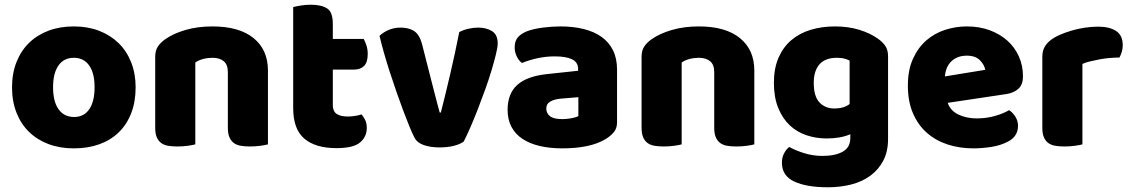

<svg xmlns="http://www.w3.org/2000/svg" viewBox="-20 -613 4798 814"><path d="M555 -243Q555 -181 536 -132.5Q517 -84 482.5 -51Q448 -18 400 -1Q352 16 293 16Q234 16 186 -2Q138 -20 103.5 -53.5Q69 -87 50 -135Q31 -183 31 -243Q31 -302 50 -350Q69 -398 103.5 -431.5Q138 -465 186 -483Q234 -501 293 -501Q352 -501 400 -482.5Q448 -464 482.5 -430.5Q517 -397 536 -349Q555 -301 555 -243ZM205 -243Q205 -182 228.5 -149.5Q252 -117 294 -117Q336 -117 358.5 -150Q381 -183 381 -243Q381 -303 358 -335.5Q335 -368 293 -368Q251 -368 228 -335.5Q205 -303 205 -243Z M946 -308Q946 -339 928.5 -353.5Q911 -368 881 -368Q861 -368 841.5 -363Q822 -358 808 -348V-1Q798 2 776.5 5Q755 8 732 8Q710 8 692.5 5Q675 2 663 -7Q651 -16 644.5 -31.5Q638 -47 638 -72V-372Q638 -399 649.5 -416Q661 -433 681 -447Q715 -471 766.5 -486Q818 -501 881 -501Q994 -501 1055 -451.5Q1116 -402 1116 -314V-1Q1106 2 1084.5 5Q1063 8 1040 8Q1018 8 1000.5 5Q983 2 971 -7Q959 -16 952.5 -31.5Q946 -47 946 -72Z M1391 -167Q1391 -141 1407.5 -130Q1424 -119 1454 -119Q1469 -119 1485 -121.5Q1501 -124 1513 -128Q1522 -117 1528.5 -103.5Q1535 -90 1535 -71Q1535 -33 1506.5 -9Q1478 15 1406 15Q1318 15 1270.5 -25Q1223 -65 1223 -155V-583Q1234 -586 1254.5 -589.5Q1275 -593 1298 -593Q1342 -593 1366.5 -577.5Q1391 -562 1391 -512V-448H1522Q1528 -437 1533.5 -420.5Q1539 -404 1539 -384Q1539 -349 1523.5 -333.5Q1508 -318 1482 -318H1391Z M1946 -13Q1932 -2 1905 5Q1878 12 1844 12Q1805 12 1776.5 2Q1748 -8 1737 -30Q1728 -47 1715.5 -77.5Q1703 -108 1689 -145.5Q1675 -183 1660 -226Q1645 -269 1631.5 -311Q1618 -353 1607 -392Q1596 -431 1589 -461Q1603 -475 1626.5 -485.5Q1650 -496 1678 -496Q1713 -496 1735.5 -481.5Q1758 -467 1769 -427L1808 -274Q1819 -229 1829 -192.5Q1839 -156 1844 -136H1849Q1868 -210 1889 -300Q1910 -390 1927 -477Q1944 -486 1965.5 -491Q1987 -496 2007 -496Q2042 -496 2066 -481Q2090 -466 2090 -429Q2090 -413 2082.5 -382.5Q2075 -352 2063.5 -313.5Q2052 -275 2036.5 -232Q2021 -189 2005 -148Q1989 -107 1973.5 -71.5Q1958 -36 1946 -13Z M2364 -108Q2381 -108 2401.5 -111.5Q2422 -115 2432 -121V-201L2360 -195Q2332 -193 2314 -183Q2296 -173 2296 -153Q2296 -133 2311.5 -120.5Q2327 -108 2364 -108ZM2356 -501Q2410 -501 2454.5 -490Q2499 -479 2530.5 -456.5Q2562 -434 2579 -399.5Q2596 -365 2596 -318V-94Q2596 -68 2581.5 -51.5Q2567 -35 2547 -23Q2482 16 2364 16Q2311 16 2268.5 6Q2226 -4 2195.5 -24Q2165 -44 2148.5 -75Q2132 -106 2132 -147Q2132 -216 2173 -253Q2214 -290 2300 -299L2431 -313V-320Q2431 -349 2405.5 -361.5Q2380 -374 2332 -374Q2294 -374 2258 -366Q2222 -358 2193 -346Q2180 -355 2171 -373.5Q2162 -392 2162 -412Q2162 -438 2174.5 -453.5Q2187 -469 2213 -480Q2242 -491 2281.5 -496Q2321 -501 2356 -501Z M3008 -308Q3008 -339 2990.5 -353.5Q2973 -368 2943 -368Q2923 -368 2903.5 -363Q2884 -358 2870 -348V-1Q2860 2 2838.5 5Q2817 8 2794 8Q2772 8 2754.5 5Q2737 2 2725 -7Q2713 -16 2706.5 -31.5Q2700 -47 2700 -72V-372Q2700 -399 2711.5 -416Q2723 -433 2743 -447Q2777 -471 2828.5 -486Q2880 -501 2943 -501Q3056 -501 3117 -451.5Q3178 -402 3178 -314V-1Q3168 2 3146.5 5Q3125 8 3102 8Q3080 8 3062.5 5Q3045 2 3033 -7Q3021 -16 3014.5 -31.5Q3008 -47 3008 -72Z M3520 -501Q3577 -501 3623.5 -486.5Q3670 -472 3702 -449Q3722 -435 3733.5 -418Q3745 -401 3745 -374V-24Q3745 29 3725 67.5Q3705 106 3670.5 131.5Q3636 157 3589.5 169Q3543 181 3490 181Q3399 181 3347 156.5Q3295 132 3295 77Q3295 54 3304.5 36.5Q3314 19 3326 10Q3355 26 3391.5 37Q3428 48 3467 48Q3521 48 3553 30Q3585 12 3585 -28V-44Q3544 -26 3485 -26Q3440 -26 3399.5 -39.5Q3359 -53 3328.5 -81.5Q3298 -110 3279.5 -155Q3261 -200 3261 -262Q3261 -323 3280.5 -368Q3300 -413 3334.5 -442.5Q3369 -472 3416.5 -486.5Q3464 -501 3520 -501ZM3582 -356Q3575 -360 3561.5 -364Q3548 -368 3528 -368Q3479 -368 3454.5 -340.5Q3430 -313 3430 -262Q3430 -204 3454.5 -178.5Q3479 -153 3517 -153Q3558 -153 3582 -172Z M4107 16Q4048 16 3997.5 -0.5Q3947 -17 3909.5 -50Q3872 -83 3850.5 -133Q3829 -183 3829 -250Q3829 -316 3850.5 -363.5Q3872 -411 3907 -441.5Q3942 -472 3987 -486.5Q4032 -501 4079 -501Q4132 -501 4175.5 -485Q4219 -469 4250.5 -441Q4282 -413 4299.5 -374Q4317 -335 4317 -289Q4317 -255 4298 -237Q4279 -219 4245 -214L3998 -177Q4009 -144 4043 -127.5Q4077 -111 4121 -111Q4162 -111 4198.5 -121.5Q4235 -132 4258 -146Q4274 -136 4285 -118Q4296 -100 4296 -80Q4296 -35 4254 -13Q4222 4 4182 10Q4142 16 4107 16ZM4079 -377Q4055 -377 4037.5 -369Q4020 -361 4009 -348.5Q3998 -336 3992.5 -320.5Q3987 -305 3986 -289L4157 -317Q4154 -337 4135 -357Q4116 -377 4079 -377Z M4569 -1Q4559 2 4537.5 5Q4516 8 4493 8Q4471 8 4453.5 5Q4436 2 4424 -7Q4412 -16 4405.5 -31.5Q4399 -47 4399 -72V-372Q4399 -395 4407.5 -411.5Q4416 -428 4432 -441Q4448 -454 4471.5 -464.5Q4495 -475 4522 -483Q4549 -491 4578 -495.5Q4607 -500 4636 -500Q4684 -500 4712 -481.5Q4740 -463 4740 -421Q4740 -407 4736 -393.5Q4732 -380 4726 -369Q4705 -369 4683 -367Q4661 -365 4640 -361Q4619 -357 4600.5 -352.5Q4582 -348 4569 -342Z"/></svg>

Font: Baloo Bhaina
Style: Regular
Weight: 400
Designer: Manish Minz, Shuchita Grover and Ek Type
Foundry: Ek Type
Version: Version 1.443;PS 1.000;hotconv 16.6.51;makeotf.lib2.5.65220;